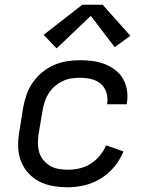

<svg xmlns="http://www.w3.org/2000/svg" viewBox="-20 -782 640 810"><path d="M266 8Q234 8 202.5 2.5Q171 -3 144.5 -17Q118 -31 98 -53.5Q78 -76 67.5 -104.5Q57 -133 56.5 -165Q56 -197 62 -230L78 -330Q83 -357 92.5 -384Q102 -411 118.5 -434.5Q135 -458 158 -477Q181 -496 207.5 -507.5Q234 -519 262 -523.5Q290 -528 317 -528Q344 -528 371 -524.5Q398 -521 422 -511.5Q446 -502 466.5 -486.5Q487 -471 499.5 -448.5Q512 -426 516 -399.5Q520 -373 515 -346Q515 -345 515 -344Q515 -343 514 -342H432Q432 -343 432 -343.5Q432 -344 432 -344Q436 -369 429 -391.5Q422 -414 405 -428.5Q388 -443 364.5 -448.5Q341 -454 317 -454Q299 -454 280 -451Q261 -448 243.5 -439.5Q226 -431 211 -418Q196 -405 185.5 -388.5Q175 -372 169 -354Q163 -336 160 -318L143 -218Q140 -198 140 -178Q140 -158 145.5 -139.5Q151 -121 163 -106.5Q175 -92 191 -82.5Q207 -73 226.5 -69.5Q246 -66 266 -66Q290 -66 315 -71.5Q340 -77 362 -91Q384 -105 401 -125.5Q418 -146 428 -169L501 -143Q487 -109 462.5 -79Q438 -49 405.5 -29Q373 -9 337 -0.5Q301 8 266 8ZM219 -578 164 -635 327 -762H413L530 -631L464 -583L363 -715Z"/></svg>

Font: Iosevka SS04 Extended
Style: Italic
Weight: 400
Width: 7
Italic angle: -9°
Monospace: yes
Designer: Belleve Invis
Foundry: Belleve Invis
Version: Version 19.0.0; ttfautohint (v1.8.4)